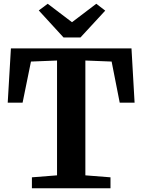

<svg xmlns="http://www.w3.org/2000/svg" viewBox="-20 -1000 756 1020"><path d="M283 -68.5V-678.5L144.5 -673L100 -454.5H21L38 -743H678.5L695 -454.5H616L573 -673L433.5 -678.5V-68.5L567 -58V0H149.5V-58ZM317.5 -801 186 -944.5 233.5 -980 362.5 -882 491.5 -980 539 -943.5 407.5 -801Z"/></svg>

Font: Merriweather 24pt
Style: Bold
Weight: 700
Designer: Eben Sorkin
Foundry: Eben Sorkin
Version: Version 2.100